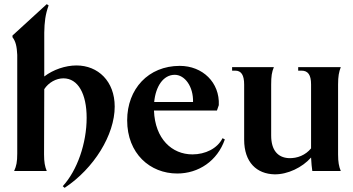

<svg xmlns="http://www.w3.org/2000/svg" viewBox="-20 -823 1700 924"><path d="M282 73 291 81C432 -12 532 -174 532 -310C532 -432 452 -508 348 -508C295 -508 236 -488 193 -455V-666C194 -717 198 -753 214 -797L205 -803L40 -652V-644C56 -623 61 -599 63 -559V-84C63 -44 59 -24 48 0H205C196 -22 192 -43 192 -80L193 -394C214 -426 250 -446 285 -446C356 -446 397 -371 397 -256C397 -134 352 -3 282 73Z M833 12C935 12 1026 -48 1062 -152L1051 -158C1026 -108 968 -80 906 -80C808 -80 726 -154 721 -291H1024L1033 -317C1038 -426 955 -506 845 -506C694 -506 592 -395 592 -244C592 -84 702 12 833 12ZM722 -332C729 -406 765 -463 821 -463C869 -463 911 -407 909 -332Z M1301 16C1364 17 1435 -17 1477 -65C1478 -39 1481 -14 1483 0H1620C1611 -22 1607 -43 1607 -80V-416C1607 -456 1611 -476 1620 -500H1415V-483H1431C1462 -483 1477 -463 1477 -417V-109C1451 -77 1411 -60 1369 -62C1317 -65 1285 -100 1285 -171V-416C1285 -456 1288 -476 1298 -500H1097V-483H1112C1141 -483 1155 -462 1155 -416V-151C1155 -41 1216 14 1301 16Z"/></svg>

Font: Sinistre
Style: Bold
Weight: 700
Designer: Jules Durand
Foundry: Collletttivo
Version: Version 69.420;Glyphs 3.2 (3217)